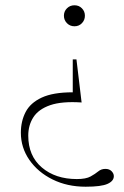

<svg xmlns="http://www.w3.org/2000/svg" viewBox="-20 -451 468 727"><path d="M262 -351.5Q245 -351.5 233.5 -363.2Q222 -375 222 -391.5Q222 -408 233.5 -419.5Q245 -431 262 -431Q279 -431 290.2 -419.5Q301.5 -408 301.5 -391.5Q301.5 -375 290.2 -363.2Q279 -351.5 262 -351.5ZM304.5 256Q234.5 256 179 228.5Q123.5 201 91.2 154.5Q59 108 59 51.5Q59 8 77 -26.8Q95 -61.5 138 -81.5Q181 -101.5 255.5 -101.5V-226H269.5L289 -63Q214.5 -68 170.2 -52.8Q126 -37.5 106.5 -7.2Q87 23 87 62.5Q87 139.5 138.5 183.2Q190 227 271 227Q305.5 227 323 217.2Q340.5 207.5 352 198Q363.5 188.5 379 188.5Q394 188.5 402.5 197.2Q411 206 411 216Q411 234.5 387.2 245.2Q363.5 256 304.5 256Z"/></svg>

Font: Newsreader 16pt ExtraLight
Style: Regular
Weight: 275
Designer: Hugues Gentile
Foundry: Production Type
Version: Version 1.003; ttfautohint (v1.8.3)